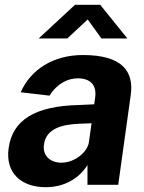

<svg xmlns="http://www.w3.org/2000/svg" viewBox="-20 -769 600 799"><path d="M170 10C242 10 305 -21 344 -82V0H472L524 -373C538 -473 488 -540 325 -540C202 -540 108 -480 66 -385L186 -371C220 -424 264 -443 304 -443C358 -443 383 -413 376 -363L372 -335L309 -332C123 -328 32 -268 16 -153C1 -48 70 10 170 10ZM510 -609 397 -749H292L141 -609H260L345 -688L402 -609ZM236 -92C190 -92 156 -120 163 -168C172 -235 240 -251 309 -254L361 -256L350 -177C343 -133 288 -92 236 -92Z"/></svg>

Font: Cheyenne Sans
Style: Bold Italic
Weight: 700
Italic angle: -8.13011°
Designer: The Public Sans project authors (U.S. Web Design System), Libre Franklin designed by Pablo Impallari and Rodrigo Fuenzal
Foundry: The Cheyenne Sans Project Authors
Version: Version 2.007